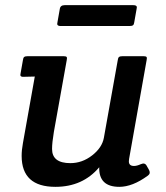

<svg xmlns="http://www.w3.org/2000/svg" viewBox="-20 -713 644 745"><path d="M182 -135Q182 -80 253 -80Q299 -80 337.5 -110Q376 -140 383 -178L437 -480Q438 -489 442 -492Q446 -495 456 -495H536Q546 -495 548.5 -492Q551 -489 549 -480L481 -97Q480 -92 480 -87Q480 -69 500 -69Q511 -69 526.5 -76Q542 -83 549 -70L558 -54Q561 -49 561 -43Q561 -37 553 -31Q494 12 443 12Q363 12 365 -64Q301 12 195 12Q64 12 64 -108Q64 -131 69 -158L115 -416L73 -415Q59 -414 59 -422Q59 -425 60 -429L69 -480Q70 -489 74 -492Q78 -495 88 -495H226Q236 -495 238.5 -492Q241 -489 239 -480L189 -201Q182 -159 182 -135ZM497 -693Q511 -693 511 -685Q511 -682 510 -678L501 -627Q500 -618 496 -615Q492 -612 482 -612H216Q202 -612 202 -620Q202 -623 203 -627L212 -678Q214 -693 231 -693Z"/></svg>

Font: Crete Round
Style: Italic
Weight: 400
Designer: Veronika Burian
Foundry: TypeTogether
Version: Version 1.001; ttfautohint (v1.6)